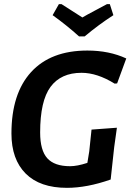

<svg xmlns="http://www.w3.org/2000/svg" viewBox="-20 -894 627 923"><path d="M508 -874 525 -821Q455 -776 387 -719H360Q300 -773 233 -821L263 -874H276Q293 -863 326 -842Q359 -821 376 -810Q396 -822 436 -843Q476 -864 494 -874ZM400 -651Q505 -651 587 -613L543 -493L531 -492Q447 -544 372 -544Q273 -544 223 -476.5Q173 -409 173 -257Q173 -171 207.5 -133Q242 -95 317 -95Q351 -95 400 -111L409 -166L420 -271L542 -280L529 -187L512 -31Q398 9 302 9Q172 9 103.5 -59.5Q35 -128 35 -252Q35 -444 129.5 -547.5Q224 -651 400 -651Z"/></svg>

Font: Alegreya Sans SC
Style: Bold Italic
Weight: 700
Italic angle: -7°
Designer: Juan Pablo del Peral
Foundry: Huerta Tipografica
Version: Version 2.007